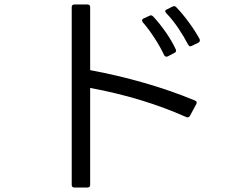

<svg xmlns="http://www.w3.org/2000/svg" viewBox="-20 -799 1040 854"><path d="M311 -779H369Q381 -779 381 -767V-487Q501 -465 621 -430.5Q741 -396 847 -352Q859 -347 853 -336L825 -284Q819 -274 809 -278Q617 -364 381 -408V23Q381 35 369 35H311Q299 35 299 23V-767Q299 -779 311 -779ZM826 -593Q821 -593 817 -600Q799 -635 773.5 -673Q748 -711 719 -741Q715 -745 715 -749Q715 -754 722 -757L748 -770Q752 -772 754 -772Q759 -772 764 -767Q792 -738 820.5 -699Q849 -660 868 -625Q869 -623 869 -619Q869 -613 862 -609L833 -595Q829 -593 826 -593ZM720 -547Q714 -547 710 -554Q693 -590 667.5 -629.5Q642 -669 615 -700Q612 -705 612 -708Q612 -714 619 -717L645 -729Q649 -731 651 -731Q656 -731 661 -726Q691 -694 718.5 -654Q746 -614 762 -579Q763 -577 763 -573Q763 -567 756 -564L726 -548Q724 -547 720 -547Z"/></svg>

Font: LINE Seed JP_TTF Regular
Style: Regular
Weight: 400
Designer: LINE & Fontrix & Fontworks
Version: Version 1.002